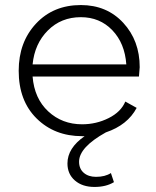

<svg xmlns="http://www.w3.org/2000/svg" viewBox="-20 -530 616 760"><path d="M305 9Q196 9 125 -61Q54 -131 54 -250Q54 -363 122.5 -436.5Q191 -510 300 -510Q403 -510 468 -439.5Q533 -369 533 -264Q533 -257 530 -227H109Q116 -140 171 -89Q226 -38 305 -38Q361 -38 410 -62.5Q459 -87 476 -128L521 -103Q485 -35 399 -6Q293 53 293 110Q293 138 311.5 154Q330 170 360 170Q396 170 419 155L431 191Q400 210 354 210Q306 210 276.5 184.5Q247 159 247 117Q247 56 315 9ZM109 -275H480Q474 -359 424.5 -410.5Q375 -462 300 -462Q222 -462 169.5 -409.5Q117 -357 109 -275Z"/></svg>

Font: Human Sans Light
Style: Regular
Weight: 300
Designer: Tim Radville
Foundry: Continuum
Version: Version 1.000;FEAKit 1.0